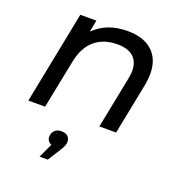

<svg xmlns="http://www.w3.org/2000/svg" viewBox="-142 -653 964 1034"><g transform="rotate(20 340.5 -136.0)"><path d="M607 -359Q607 -330 601 -297L542 0H446L505 -297Q510 -324 510 -341Q510 -393 479 -421Q448 -449 387 -449Q309 -449 258.5 -406.5Q208 -364 191 -280L135 0H39L144 -530H236L223 -462Q295 -535 415 -535Q506 -535 556.5 -489Q607 -443 607 -359ZM313 136Q313 149 308.5 160Q304 171 292 190L246 263H199L237 181Q225 177 218 167Q211 157 211 145Q211 123 225 108.5Q239 94 263 94Q287 94 300 105.5Q313 117 313 136Z"/></g></svg>

Font: Montserrat Alternates Medium
Style: Italic
Weight: 500
Italic angle: -11.3°
Designer: Julieta Ulanovsky
Foundry: Julieta Ulanovsky
Version: Version 7.200